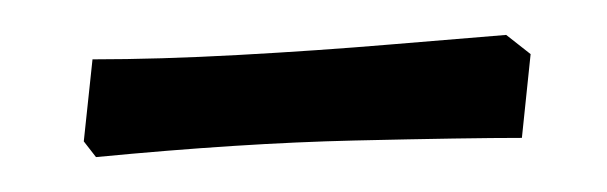

<svg xmlns="http://www.w3.org/2000/svg" viewBox="-20 -284 348 110"><path d="M35 -194 28 -203 33 -250Q71 -250 116.5 -252.5Q162 -255 203.5 -258.5Q245 -262 270 -264L284 -253L279 -205Q248 -205 183 -203.5Q118 -202 35 -194Z"/></svg>

Font: Labrada
Style: Regular
Weight: 400
Designer: Mercedes Jáuregui
Foundry: Omnibus-Type Team
Version: Version 1.000; ttfautohint (v1.8.4.7-5d5b)